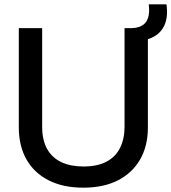

<svg xmlns="http://www.w3.org/2000/svg" viewBox="-20 -859 792 888"><path d="M365 9Q272 9 205 -25Q138 -59 102.5 -121.5Q67 -184 67 -270V-729H175V-272Q175 -211 198 -170Q221 -129 264 -109Q307 -89 366 -89Q430 -89 472 -111Q514 -133 535 -174.5Q556 -216 556 -272V-729H664V-270Q664 -184 628 -121.5Q592 -59 525.5 -25Q459 9 365 9ZM571 -668V-729Q609 -727 632 -738Q655 -749 664 -774Q673 -799 668 -839H750Q758 -780 740 -741Q722 -702 679.5 -683.5Q637 -665 571 -668Z"/></svg>

Font: Mona Sans ExtraLight Medium
Style: Regular
Weight: 500
Version: Version 2.000